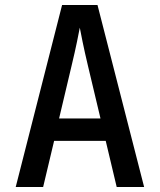

<svg xmlns="http://www.w3.org/2000/svg" viewBox="-20 -750 640 770"><path d="M153 0 197 -185H404L448 0H558L371 -730H229L43 0ZM267 -486C285 -560 296 -618 300 -639C304 -618 315 -560 333 -485L383 -275H217Z"/></svg>

Font: Tekne LDO SemiBold
Style: Regular
Weight: 600
Monospace: yes
Designer: Alessio Laiso, Mario Rullo, Paolo Rosset
Foundry: Alessio Laiso
Version: Version 1.000;hotconv 1.0.109;makeotfexe 2.5.65596